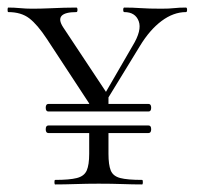

<svg xmlns="http://www.w3.org/2000/svg" viewBox="-27 -488 524 508"><path d="M101 -156H366Q373 -156 373 -146Q373 -136 366 -136H101Q94 -136 94 -146Q94 -156 101 -156ZM101 -213H366Q373 -213 373 -203Q373 -193 366 -193H101Q94 -193 94 -203Q94 -213 101 -213ZM225 -196 324 -367Q349 -408 340 -432Q331 -456 302 -456Q299 -456 299 -462Q299 -468 302 -468Q325 -468 345.5 -466.5Q366 -465 400 -465Q421 -465 434 -466.5Q447 -468 465 -468Q468 -468 468 -462Q468 -456 465 -456Q432 -456 400.5 -432.5Q369 -409 343 -366L239 -196ZM221 -196 97 -385Q72 -423 50.5 -439.5Q29 -456 -5 -456Q-7 -456 -7 -462Q-7 -468 -5 -468Q10 -468 26 -466.5Q42 -465 57 -465Q81 -465 102.5 -466Q124 -467 142 -467.5Q160 -468 175 -468Q178 -468 178 -462Q178 -456 175 -456Q145 -456 136 -446Q127 -436 140 -416L260 -235ZM260 -145V-81Q260 -52 266 -37Q272 -22 291 -17Q310 -12 349 -12Q351 -12 351 -6Q351 0 349 0Q325 0 297 -1Q269 -2 234 -2Q203 -2 173 -1Q143 0 119 0Q117 0 117 -6Q117 -12 119 -12Q157 -12 176.5 -17Q196 -22 202.5 -37Q209 -52 209 -81V-145ZM209 -200V-228L260 -237V-200Z"/></svg>

Font: Cormorant Light
Style: Regular
Weight: 300
Designer: Christian Thalmann (Catharsis Fonts)
Foundry: Catharsis Fonts
Version: Version 4.000